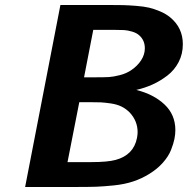

<svg xmlns="http://www.w3.org/2000/svg" viewBox="-20 -745 748 765"><path d="M708.5 -568.8Q708.5 -529.8 691.7 -497.6Q674.8 -465.3 646.7 -443.8Q618.7 -422.4 587.9 -408.4Q557.1 -394.5 522.9 -386.7Q591.8 -369.6 635.3 -328.9Q678.7 -288.1 678.7 -226.6Q678.7 -210 675 -191.4Q671.4 -172.9 661.4 -147.5Q651.4 -122.1 628.9 -96.7Q606.4 -71.3 574.2 -51.8Q544.4 -33.2 510.5 -22Q476.6 -10.7 433.8 -6.3Q391.1 -2 363 -1Q335 0 283.2 0H80.1L220.7 -725.1H415Q450.7 -725.1 470.7 -724.6Q490.7 -724.1 522.2 -721.7Q553.7 -719.2 574.2 -714.4Q594.7 -709.5 617.9 -699.7Q641.1 -689.9 658.2 -675.8Q708.5 -634.3 708.5 -568.8ZM295.9 -337.9 249 -99.1H343.3Q408.7 -99.1 440.9 -107.9Q512.7 -127.4 525.9 -195.8Q528.3 -209 528.3 -218.8Q528.3 -262.2 497.6 -295.9Q482.9 -311 464.8 -320.1Q446.8 -329.1 422.1 -332.8Q397.5 -336.4 381.3 -337.2Q365.2 -337.9 334.5 -337.9ZM314.9 -437H364.7Q396.5 -437 414.1 -438Q431.6 -439 457.5 -445.6Q483.4 -452.1 503.4 -465.8Q527.8 -482.4 542.5 -505.1Q557.1 -527.8 557.1 -552.7Q557.1 -583.5 536.1 -603Q524.9 -613.8 506.3 -619.1Q487.8 -624.5 474.1 -625.2Q460.4 -626 434.6 -626H351.6Z"/></svg>

Font: Aurulent Sans
Style: BoldItalic
Weight: 700
Italic angle: -11°
Version: Version 2007.05.04